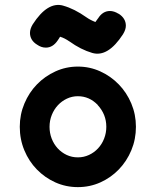

<svg xmlns="http://www.w3.org/2000/svg" viewBox="-20 -725 642 791"><path d="M300.8 -450.7Q349.6 -450.7 393.1 -430.9Q436.5 -411.1 469.2 -377.4Q502 -343.8 521 -298.6Q540 -253.4 540 -202.6Q540 -151.4 521.2 -106.2Q502.4 -61 469.7 -27.1Q437 6.8 393.6 26.4Q350.1 45.9 300.8 45.9Q251.5 45.9 208 26.4Q164.6 6.8 131.8 -26.9Q99.1 -60.5 80.3 -105.7Q61.5 -150.9 61.5 -202.6Q61.5 -253.4 80.6 -298.6Q99.6 -343.8 132.3 -377.4Q165 -411.1 208.5 -430.9Q252 -450.7 300.8 -450.7ZM382.8 -292.5Q348.1 -328.6 300.8 -328.6Q276.9 -328.6 255.6 -318.6Q234.4 -308.6 218.5 -291.5Q202.6 -274.4 193.4 -251.5Q184.1 -228.5 184.1 -202.6Q184.1 -176.8 192.9 -154.1Q201.7 -131.3 217.5 -114Q233.4 -96.7 254.6 -86.7Q275.9 -76.7 300.8 -76.7Q325.2 -76.7 346.7 -86.7Q368.2 -96.7 384 -113.8Q399.9 -130.9 408.9 -153.8Q418 -176.8 418 -202.6Q418 -253.9 382.3 -292.5ZM383.8 -648.9Q402.8 -679.7 433.1 -679.7Q450.2 -679.7 468.8 -668V-668.5Q498.5 -649.4 498.5 -619.1Q498.5 -603 486.8 -584Q424.8 -488.3 360.4 -506.8Q313 -520.5 265.6 -554.7L266.1 -554.2Q256.3 -561 246.8 -565.9Q237.3 -570.8 227.5 -573.7Q226.6 -571.8 225.1 -569.8Q224.1 -567.9 222.2 -565.2Q220.2 -562.5 217.8 -558.6Q197.8 -528.8 168.9 -528.8Q149.9 -528.8 132.8 -541Q118.2 -549.8 110.8 -562.3Q103.5 -574.7 103.5 -589.4Q103.5 -606 114.7 -624.5Q176.3 -720.2 240.7 -701.7H240.2Q286.1 -689 335.9 -653.8Q351.6 -642.6 373 -634.3Q373.5 -634.3 384.3 -649.9Z"/></svg>

Font: Erica Type
Style: Bold
Weight: 700
Designer: Peter Wiegel
Foundry: Peter Wiegel
Version: Version 1.000 2010 initial release